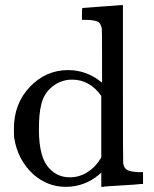

<svg xmlns="http://www.w3.org/2000/svg" viewBox="-20 -714 596 745"><path d="M378 -689Q399 -690 418 -691.5Q437 -693 446 -694H454H457V-390Q457 -83 458 -81Q461 -61 473 -55Q483 -48 517 -46H535V0H526Q518 1 499 2.5Q480 4 459 5Q385 9 380 11H373V-44L365 -37Q308 11 235 11Q166 11 111 -36Q48 -93 35 -180Q34 -185 34 -215Q34 -312 96 -377Q158 -442 244 -442Q318 -442 376 -393V-495Q376 -600 375 -603Q372 -621 361 -629Q348 -636 316 -637H298V-660Q298 -683 300 -683Q304 -683 378 -689ZM373 -342Q328 -405 260 -405Q210 -405 173 -369Q148 -344 140 -308Q131 -274 131 -211Q131 -100 173 -59Q204 -26 251 -26Q287 -26 318 -45Q350 -65 369 -97L373 -103Z"/></svg>

Font: KaTeX_Main
Style: Regular
Weight: 400
Version: Version